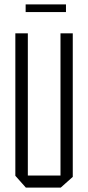

<svg xmlns="http://www.w3.org/2000/svg" viewBox="-20 -856 401 876"><path d="M256 0V-704H312V-49L257 0ZM98 0 50 -54V-55H256V0ZM50 -55V-704H107V-55ZM97 -801V-836H281V-801Z"/></svg>

Font: Foldit Light
Style: Regular
Weight: 300
Version: Version 1.003